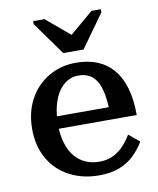

<svg xmlns="http://www.w3.org/2000/svg" viewBox="-84 -809 730 885"><g transform="rotate(-10 280.5 -366.5)"><path d="M243 -574H338L449 -729V-743H405L273 -631H318L185 -743H132V-729ZM162 -252Q162 -204 173.5 -166.5Q185 -129 206 -103.5Q227 -78 256 -65Q285 -52 321 -52Q360 -52 388.5 -67Q417 -82 437.5 -105Q458 -128 472 -152L522 -111Q502 -77 473 -49Q444 -21 404 -5.5Q364 10 310 10Q232 10 171 -22Q110 -54 75.5 -113.5Q41 -173 41 -253Q41 -333 74 -393Q107 -453 164 -486.5Q221 -520 292 -520Q349 -520 392.5 -502Q436 -484 466 -448.5Q496 -413 511.5 -359.5Q527 -306 527 -234H141L140 -292H434L407 -269Q406 -320 399 -356Q392 -392 378 -415Q364 -438 343 -449Q322 -460 293 -460Q265 -460 241.5 -446.5Q218 -433 200 -406.5Q182 -380 172 -341Q162 -302 162 -252Z"/></g></svg>

Font: Roboto Serif 36pt Medium
Style: Regular
Weight: 500
Designer: Greg Gazdowicz
Foundry: Commercial Type
Version: Version 1.008